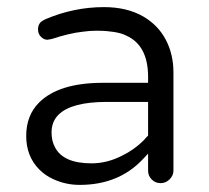

<svg xmlns="http://www.w3.org/2000/svg" viewBox="-20 -519 589 540"><path d="M396.5 -86.9V-39.1Q396.5 -24.4 406.7 -14.2Q417 -3.9 431.6 -3.9Q446.3 -3.9 457 -14.6Q467.8 -25.4 467.8 -39.1V-315.4Q467.8 -366.2 446.3 -407.2Q424.8 -448.2 382.8 -472.7Q336.9 -499 272.5 -499Q187.5 -499 107.4 -464.8Q99.6 -460.9 94.7 -457Q86.9 -449.2 86.9 -436.5Q86.9 -423.8 95.2 -415.5Q103.5 -407.2 113.3 -407.2L125 -409.2Q175.8 -425.8 211.9 -429.7Q232.4 -432.6 250.5 -432.6Q268.6 -432.6 279.3 -431.6Q290 -430.7 299.8 -429.2Q309.6 -427.7 318.4 -425.3Q327.1 -422.9 335 -418.9Q396.5 -391.6 396.5 -302.7V-286.1H269.5Q145.5 -286.1 89.8 -230.5Q53.7 -194.3 53.7 -136.7Q53.7 -79.1 90.8 -42Q107.4 -25.4 128.9 -15.6Q164.1 1 204.1 1Q312.5 1 379.9 -69.3ZM237.3 -59.6Q158.2 -59.6 134.8 -104.5Q125 -122.1 125 -146.5Q125 -176.8 144.5 -196.3Q180.7 -232.4 281.2 -232.4H396.5V-137.7Q388.7 -129.9 383.8 -124Q357.4 -97.7 323.2 -81.1Q281.2 -59.6 237.3 -59.6Z"/></svg>

Font: FakePearl
Style: ExtraLight
Weight: 300
Version: Version 1.2